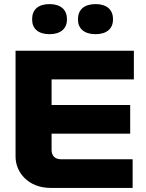

<svg xmlns="http://www.w3.org/2000/svg" viewBox="-20 -918 714 938"><path d="M56 -670V-153C56 -75 119 0 227 0H628V-140H278C249 -140 232 -157 232 -185V-265H616V-405H232V-530H634V-670ZM137 -822C137 -779 166 -751 222 -751C277 -751 307 -779 307 -822V-825C307 -870 277 -898 222 -898C166 -898 137 -870 137 -825ZM361 -822C361 -779 391 -751 447 -751C502 -751 532 -779 532 -822V-825C532 -870 502 -898 447 -898C391 -898 361 -870 361 -825Z"/></svg>

Font: LT Wave Black
Style: Regular
Weight: 900
Designer: Daniel Lyons
Version: Version 2.5 (Glyphs App)